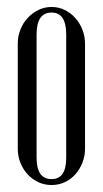

<svg xmlns="http://www.w3.org/2000/svg" viewBox="-20 -523 296 551"><path d="M128 -503Q148 -503 165.5 -494.5Q183 -486 196 -471.5Q209 -457 216.5 -438Q224 -419 224 -397V-96Q224 -75 216.5 -56Q209 -37 196 -22.5Q183 -8 165.5 0Q148 8 128 8Q108 8 90.5 0Q73 -8 59.5 -22.5Q46 -37 38.5 -56Q31 -75 31 -96V-397Q31 -419 38.5 -438Q46 -457 59.5 -471.5Q73 -486 90.5 -494.5Q108 -503 128 -503ZM128 -487Q85 -487 85 -424V-70Q85 -9 128 -9Q170 -9 170 -70V-424Q170 -487 128 -487Z"/></svg>

Font: Moniqa Cond Heading
Style: Regular
Weight: 400
Width: 3
Designer: Rajesh Rajput
Foundry: Rajesh Rajput
Version: Version 1.000